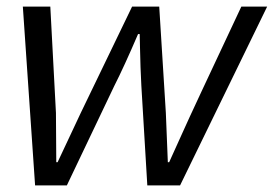

<svg xmlns="http://www.w3.org/2000/svg" viewBox="-20 -560 831 580"><path d="M524 0H425L407 -301Q404 -357 403 -413L402 -457H397Q355 -359 325 -300L182 0H86L49 -540H132L149 -219L150 -70H154L224 -219L379 -540H461L481 -219L487 -70H491L534 -165Q557 -217 709 -540H787Z"/></svg>

Font: l_WÎeÑOS 300W
Style: Regular
Weight: 300
Designer: R?O
Version: Version 2.00 June 21, 2023